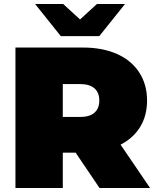

<svg xmlns="http://www.w3.org/2000/svg" viewBox="-20 -937 785 957"><path d="M357 -176H293V0H57V-700H394Q491 -700 563 -668Q635 -636 674 -576Q713 -516 713 -436Q713 -361 679 -305Q645 -249 581 -216L728 0H476ZM379 -518H293V-354H379Q427 -354 451 -375.5Q475 -397 475 -436Q475 -475 451 -496.5Q427 -518 379 -518ZM603 -917 475 -757H283L155 -917H295L379 -840L463 -917Z"/></svg>

Font: Montserrat Alternates Black
Style: Regular
Weight: 900
Designer: Julieta Ulanovsky
Foundry: Julieta Ulanovsky
Version: Version 7.200